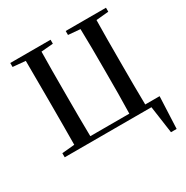

<svg xmlns="http://www.w3.org/2000/svg" viewBox="-208 -910 1258 1296"><g transform="rotate(-30 421.5 -261.5)"><path d="M48 0H724L754 212H798L809 -37H697C695 -139 695 -240 695 -342V-393C695 -496 695 -596 697 -695L794 -704V-735H480V-704L573 -696C576 -596 576 -495 576 -393V-343C576 -240 576 -137 573 -37H269C267 -137 267 -240 267 -342V-393C267 -495 267 -596 269 -696L362 -704V-735H48V-704L146 -695C147 -596 147 -494 147 -393V-342C147 -242 147 -141 146 -41L48 -32Z"/></g></svg>

Font: Noto Serif SC SemiBold
Style: Regular
Weight: 600
Designer: Ryoko NISHIZUKA 西塚涼子 (kana & ideographs); Frank Grießhammer (Latin, Greek & Cyrillic); Wenlong ZHANG 张文龙 (bopomofo); San
Foundry: Adobe
Version: Version 2.001;hotconv 1.1.0;makeotfexe 2.6.0